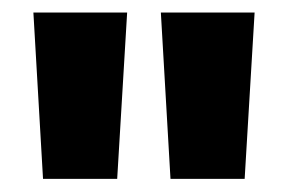

<svg xmlns="http://www.w3.org/2000/svg" viewBox="-20 -680 448 299"><path d="M162.5 -401.5H47L32 -660.5H178ZM361 -401.5H245.5L230.5 -660.5H376.5Z"/></svg>

Font: Anek Gujarati Medium
Style: Bold
Weight: 700
Version: Version 1.003